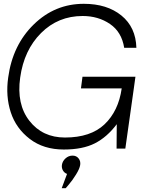

<svg xmlns="http://www.w3.org/2000/svg" viewBox="-20 -780 786 1008"><path d="M691 -377 683 -319 638 0H592L593 -128Q542 -60 478 -27.5Q414 5 315 5Q209 5 136.5 -50.5Q64 -106 36.5 -190.5Q9 -275 23 -373Q46 -543 157 -651.5Q268 -760 420 -760Q542 -760 617.5 -698.5Q693 -637 696 -529H632Q619 -612 557.5 -654Q496 -696 414 -696Q285 -696 195.5 -606.5Q106 -517 86 -373Q66 -233 134.5 -145.5Q203 -58 321 -58Q456 -58 529 -127.5Q602 -197 619 -316H405L413 -377ZM332 133Q318 128 310.5 115Q303 102 305 86Q308 66 324 51.5Q340 37 361 37Q381 37 392.5 51.5Q404 66 401 86Q398 106 379 136.5Q360 167 342 188L325 208H304Z"/></svg>

Font: Oakes Grotesk Light
Style: Italic
Weight: 300
Italic angle: -8°
Designer: Samuel Oakes
Foundry: Samuel Oakes
Version: Version 1.000;PS 001.000;hotconv 1.0.88;makeotf.lib2.5.64775